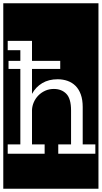

<svg xmlns="http://www.w3.org/2000/svg" viewBox="-32 -937 620 1170"><path d="M-12 -917H568V213H-12ZM549 0V-57H472V-285Q472 -329 460.5 -361Q449 -393 428.5 -413.5Q408 -434 380 -444Q352 -454 319 -454Q265 -454 225.5 -430.5Q186 -407 163 -365V-517H335V-566H163V-688H15V-631H92V-566H20V-517H92V-57H15V0H240V-57H163V-267Q164 -291 174 -314Q184 -337 201.5 -355Q219 -373 243 -384Q267 -395 296 -395Q343 -395 372 -365.5Q401 -336 401 -264V-57H323V0Z"/></svg>

Font: Zilla Slab Regular Highlight
Style: Regular
Weight: 410
Designer: Typotheque Type Foundry
Foundry: Typotheque type foundry
Version: Version 1.0; 2017